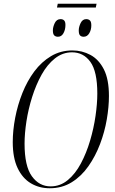

<svg xmlns="http://www.w3.org/2000/svg" viewBox="-20 -993 612 1024"><path d="M495 -973 491 -953H284L288 -973ZM426 -797Q414 -797 407 -804Q400 -811 400 -831Q400 -849 410 -870Q420 -891 440 -891Q452 -891 459.5 -884Q467 -877 467 -858Q467 -834 456 -815.5Q445 -797 426 -797ZM289 -797Q277 -797 269.5 -804Q262 -811 262 -831Q262 -849 272 -870Q282 -891 303 -891Q315 -891 322 -884Q329 -877 329 -860Q329 -835 318.5 -816Q308 -797 289 -797ZM245 11Q189 11 144.5 -15.5Q100 -42 74 -96.5Q48 -151 48 -235Q48 -297 61 -365Q74 -433 99.5 -497Q125 -561 163 -612Q201 -663 252 -693.5Q303 -724 366 -724Q418 -724 462.5 -700Q507 -676 534 -623Q561 -570 561 -481Q561 -423 549.5 -356Q538 -289 513.5 -224.5Q489 -160 451.5 -106.5Q414 -53 362.5 -21Q311 11 245 11ZM250 1Q301 1 341.5 -32.5Q382 -66 411.5 -121.5Q441 -177 460.5 -243Q480 -309 489.5 -375Q499 -441 499 -494Q499 -612 462 -663Q425 -714 364 -714Q314 -714 273 -681.5Q232 -649 202 -595Q172 -541 151.5 -476Q131 -411 121 -346Q111 -281 111 -227Q111 -107 150 -53Q189 1 250 1Z"/></svg>

Font: Noto Serif Display ExtraCondensed Light
Style: Italic
Weight: 300
Width: 2
Italic angle: -12°
Designer: Monotype Design Team
Foundry: Monotype Imaging Inc.
Version: Version 2.009